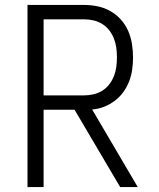

<svg xmlns="http://www.w3.org/2000/svg" viewBox="-20 -755 640 775"><path d="M91 0V-735H320Q347 -735 374 -729.5Q401 -724 425 -710.5Q449 -697 467.5 -676.5Q486 -656 497 -631Q508 -606 512.5 -578.5Q517 -551 517 -523Q517 -499 513.5 -474Q510 -449 501 -426Q492 -403 477.5 -383Q463 -363 443 -348Q423 -333 400 -324Q377 -315 352 -313L536 0H465L281 -312H156V0ZM156 -370H320Q339 -370 358 -374.5Q377 -379 393 -389Q409 -399 421 -414.5Q433 -430 440 -448Q447 -466 449.5 -485Q452 -504 452 -523Q452 -543 449.5 -562Q447 -581 440 -599Q433 -617 421 -632.5Q409 -648 393 -658Q377 -668 358 -672.5Q339 -677 320 -677H156Z"/></svg>

Font: Iosevka Aile Custom Light
Style: Regular
Weight: 300
Designer: Belleve Invis
Foundry: Belleve Invis
Version: Version 17.0.2; ttfautohint (v1.8.3)